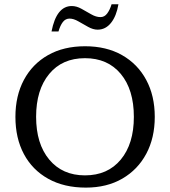

<svg xmlns="http://www.w3.org/2000/svg" viewBox="-20 -856 786 888"><path d="M377 11.7Q276.4 11.7 203.1 -29.1Q129.9 -69.8 90.6 -143.3Q51.3 -216.8 51.3 -315.4Q51.3 -413.1 90.6 -486.6Q129.9 -560.1 202.1 -601.1Q274.4 -642.1 373.5 -642.1Q472.2 -642.1 544.4 -601.1Q616.7 -560.1 656.2 -486.6Q695.8 -413.1 695.8 -315.4Q695.8 -218.3 656.5 -144.8Q617.2 -71.3 545.7 -29.8Q474.1 11.7 377 11.7ZM373 -44.9Q478 -44.9 538.6 -117.9Q599.1 -190.9 599.1 -315.4Q599.1 -441.4 538.6 -514.2Q478 -586.9 373 -586.9Q267.6 -586.9 207.3 -513.7Q147 -440.4 147 -315.9Q147 -190.9 207.8 -117.9Q268.6 -44.9 373 -44.9ZM218.3 -710.4Q241.2 -828.1 312 -828.1Q334 -828.1 356.7 -815.4Q379.4 -802.7 401.9 -789.8Q424.3 -776.9 444.8 -776.9Q463.4 -776.9 475.8 -793.7Q488.3 -810.5 496.1 -836.4H527.8Q518.6 -781.7 493.4 -750.2Q468.3 -718.8 431.6 -718.8Q410.6 -718.8 387.5 -731.7Q364.3 -744.6 342.3 -757.3Q320.3 -770 301.8 -770Q282.7 -770 270.5 -753.9Q258.3 -737.8 250.5 -710.4Z"/></svg>

Font: Kameron
Style: Regular
Weight: 400
Designer: Vernon Adams
Foundry: Vernon Adams
Version: Version 1.100